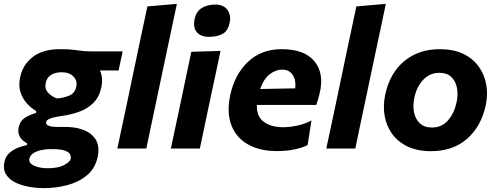

<svg xmlns="http://www.w3.org/2000/svg" viewBox="-47 -766 2564 990"><path d="M180.5 204Q139 204 99 196.5Q59 189 28.2 172.8Q-2.5 156.5 -17.2 130.8Q-32 105 -24 68Q-18 39.5 2.5 21.8Q23 4 48 -5.2Q73 -14.5 92.5 -18V-27.5Q82.5 -32 70.5 -42.2Q58.5 -52.5 51.5 -69.5Q44.5 -86.5 49.5 -110.5Q56.5 -143 83 -159.5Q109.5 -176 139.5 -183.5V-193.5Q114.5 -208 92.2 -232.2Q70 -256.5 58.8 -290.2Q47.5 -324 57 -368Q70 -432 121.8 -472.2Q173.5 -512.5 263.5 -512.5Q301.5 -512.5 326.2 -509.8Q351 -507 373.2 -504Q395.5 -501 426.5 -501H585.5L564.5 -402.5H468.5Q485.5 -365 476 -318.5Q466 -267.5 436.2 -237.2Q406.5 -207 365.5 -191.5Q324.5 -176 280.5 -169.5Q239.5 -164 216.5 -156.5Q193.5 -149 191 -137.5Q188.5 -123 204.8 -117.2Q221 -111.5 244 -111.5H287.5Q379 -111.5 425.8 -71Q472.5 -30.5 456.5 43.5Q444 102.5 401.5 137.8Q359 173 300.5 188.5Q242 204 180.5 204ZM246.5 -258.5Q279 -260.5 308.8 -272.5Q338.5 -284.5 346 -317.5Q353.5 -348.5 332 -371Q310.5 -393.5 271 -393.5Q239 -393.5 216.5 -379.8Q194 -366 188.5 -338Q182.5 -307 202 -287Q221.5 -267 246.5 -258.5ZM198.5 101.5Q253 101.5 283.2 85.2Q313.5 69 317 54.5Q320 41.5 314.2 29.8Q308.5 18 287.2 10.5Q266 3 223 3H205.5Q187 3.5 164.8 8.2Q142.5 13 125.5 23.5Q108.5 34 104.5 52.5Q99.5 75 128.8 88.2Q158 101.5 198.5 101.5Z M558 0Q569.5 -53 580 -103.5Q590.5 -154 604 -216L662 -493Q675 -554 687.5 -613.2Q700 -672.5 713 -733L865 -746Q852.5 -687 839.2 -624.5Q826 -562 811.5 -493.5L753 -216.5Q739.5 -153 729 -103.2Q718.5 -53.5 707.5 0Z M834 0Q845.5 -53.5 856 -103.8Q866.5 -154 880 -216L890.5 -266Q906 -341 917.2 -393.2Q928.5 -445.5 939.5 -499L1090 -503.5Q1078.5 -448.5 1067.2 -395.2Q1056 -342 1039.5 -266L1029 -216Q1016 -154 1005.2 -103.5Q994.5 -53 983.5 0ZM1030 -576Q988.5 -576 968 -599.8Q947.5 -623.5 956.5 -667.5Q965 -707.5 993.8 -725Q1022.5 -742.5 1064 -742.5Q1105.5 -742.5 1125.5 -715.2Q1145.5 -688 1137.5 -650Q1128.5 -606 1100.2 -591Q1072 -576 1030 -576Z M1381.5 13Q1291.5 13 1231 -21.8Q1170.5 -56.5 1146 -120.5Q1121.5 -184.5 1139.5 -272.5Q1162 -381 1231.2 -446.8Q1300.5 -512.5 1405.5 -512.5Q1523 -512.5 1574.5 -449.8Q1626 -387 1601 -284Q1593 -251 1583.5 -225H1277.5Q1275 -167 1312.2 -138.5Q1349.5 -110 1414 -110Q1446 -110 1486.2 -118.5Q1526.5 -127 1559 -145L1539 -18Q1519 -6.5 1476.8 3.2Q1434.5 13 1381.5 13ZM1408.5 -407Q1374.5 -407 1343.5 -383Q1312.5 -359 1294.5 -307L1475 -310.5Q1480.5 -350 1463 -378.5Q1445.5 -407 1408.5 -407Z M1635.5 0Q1647 -53 1657.5 -103.5Q1668 -154 1681.5 -216L1739.5 -493Q1752.5 -554 1765 -613.2Q1777.5 -672.5 1790.5 -733L1942.5 -746Q1930 -687 1916.8 -624.5Q1903.5 -562 1889 -493.5L1830.5 -216.5Q1817 -153 1806.5 -103.2Q1796 -53.5 1785 0Z M2176 13.5Q2104.5 13.5 2054.2 -10.8Q2004 -35 1974.5 -76.2Q1945 -117.5 1936.2 -169.2Q1927.5 -221 1939 -276.5Q1962.5 -388.5 2037 -450.5Q2111.5 -512.5 2221 -512.5Q2290.5 -512.5 2340.5 -488.8Q2390.5 -465 2420.5 -424Q2450.5 -383 2460 -331.2Q2469.5 -279.5 2457.5 -223Q2434.5 -114.5 2361.5 -50.5Q2288.5 13.5 2176 13.5ZM2180.5 -108.5Q2231.5 -108.5 2263.8 -146.2Q2296 -184 2307 -237.5Q2316 -278 2309.2 -313Q2302.5 -348 2280 -369.2Q2257.5 -390.5 2219.5 -390.5Q2168.5 -390.5 2134.8 -354.2Q2101 -318 2089.5 -262Q2081 -221.5 2088 -186.5Q2095 -151.5 2118 -130Q2141 -108.5 2180.5 -108.5Z"/></svg>

Font: Commissioner
Style: Bold Italic
Weight: 700
Italic angle: -12°
Designer: Kostas Bartsokas
Foundry: Kostas Bartsokas
Version: Version 1.000; ttfautohint (v1.8.3)